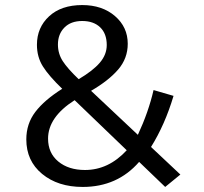

<svg xmlns="http://www.w3.org/2000/svg" viewBox="-20 -727 805 759"><path d="M305 -707Q384 -707 434.5 -663.5Q485 -620 485 -554Q485 -496 447 -452Q409 -408 340 -368L525 -194Q567 -284 587 -371L666 -348Q632 -234 577 -146L693 -37L633 12L530 -87Q444 12 307 12Q209 12 146.5 -39.5Q84 -91 84 -176Q84 -238 120 -285Q156 -332 226 -376Q173 -427 149.5 -464.5Q126 -502 126 -550Q126 -618 174 -662.5Q222 -707 305 -707ZM209 -551Q209 -515 228 -485.5Q247 -456 291 -414Q347 -447 374.5 -479Q402 -511 402 -549Q402 -594 376 -619Q350 -644 305 -644Q260 -644 234.5 -618Q209 -592 209 -551ZM275 -331Q170 -264 170 -179Q170 -122 210.5 -88.5Q251 -55 316 -55Q409 -55 481 -133Z"/></svg>

Font: Sedus Text
Style: Regular
Weight: 400
Designer: TypeMates
Foundry: TypeMates, Runge Thomsen GbR
Version: Version 4.202;PS 004.202;hotconv 1.0.88;makeotf.lib2.5.64775